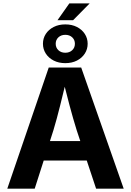

<svg xmlns="http://www.w3.org/2000/svg" viewBox="-20 -1133 787 1153"><path d="M23.8 0 272.7 -727.5H467.6L722.8 0H557.1L440.5 -351Q419.3 -418.9 397.7 -499.9Q376.1 -580.8 352.2 -676.2H384.5Q361.3 -580.3 341.1 -499Q320.9 -417.6 300.8 -351L188.4 0ZM179.3 -168.8V-285.8H567.3V-168.8ZM325.2 -1011.6 396.5 -1112.7H518.6L418.9 -1011.6ZM372.1 -753.8Q332.8 -753.8 302.6 -769.2Q272.3 -784.6 255.1 -811.1Q237.9 -837.6 237.9 -870.3Q237.9 -903.1 255.1 -929.4Q272.3 -955.7 302.6 -971.1Q332.8 -986.5 372.1 -986.5Q411.7 -986.5 441.9 -971.1Q472 -955.7 489.2 -929.4Q506.4 -903.1 506.4 -870.3Q506.4 -837.6 489.2 -811.1Q472 -784.6 441.9 -769.2Q411.7 -753.8 372.1 -753.8ZM372.1 -816.3Q397.5 -816.3 413.6 -831.5Q429.8 -846.7 429.8 -870.3Q429.8 -893.5 413.8 -908.7Q397.8 -923.9 372.1 -923.9Q346.8 -923.9 330.6 -908.7Q314.5 -893.5 314.5 -870.3Q314.5 -846.7 330.6 -831.5Q346.8 -816.3 372.1 -816.3Z"/></svg>

Font: Atlassian Sans
Style: Regular
Weight: 400
Designer: Rasmus Andersson
Foundry: Modifications by Atlassian Pty Ltd, manufactured by rsms
Version: Version 4.001;git-9221beed3